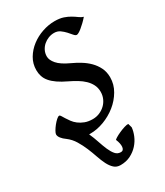

<svg xmlns="http://www.w3.org/2000/svg" viewBox="-169 -528 683 794"><g transform="rotate(-30 172.5 -131.0)"><path d="M340.8 -412.1Q331.1 -400.9 321.5 -391.8Q312 -382.8 303.7 -376Q295.4 -369.1 288.8 -365.5Q282.2 -361.8 278.8 -361.8Q272.5 -361.8 265.4 -370.4Q258.3 -378.9 249.3 -388.9Q240.2 -398.9 228.3 -407.5Q216.3 -416 200.2 -416Q186.5 -416 173.3 -410.9Q160.2 -405.8 149.7 -396.7Q139.2 -387.7 132.6 -374.8Q126 -361.8 126 -346.2Q126 -329.1 142.3 -310.1Q158.7 -291 198.2 -272.9Q218.3 -263.7 238.3 -251.5Q258.3 -239.3 274.2 -223.4Q290 -207.5 300 -187.3Q310.1 -167 310.1 -141.1Q310.1 -107.4 292.7 -77.9Q275.4 -48.3 248.3 -26.6Q221.2 -4.9 188 7.6Q154.8 20 123 20H116.7Q127 43 134.5 65.9Q142.1 88.9 150.1 107.4Q158.2 126 168.2 137.7Q178.2 149.4 193.4 149.4Q201.2 149.4 204.8 145Q208.5 140.6 209.2 133.1Q210 125.5 208 116Q206.1 106.4 201.7 96.2Q200.7 94.2 210.2 88.4Q219.7 82.5 232.7 76.7Q245.6 70.8 258.8 66.7Q272 62.5 278.3 63.5L283.7 82.5Q282.2 100.6 273.9 120.6Q265.6 140.6 250.7 157.2Q235.8 173.8 214.6 184.6Q193.4 195.3 166.5 195.3Q147.9 195.3 136 184.3Q124 173.3 115 155.5Q106 137.7 98.4 115.2Q90.8 92.8 81.3 70.1Q71.8 47.4 58.8 25.9Q45.9 4.4 25.9 -10.7Q13.2 -19.5 5.6 -29.3Q-2 -39.1 -2 -47.9Q-2 -53.2 3.9 -63.5Q9.8 -73.7 17.8 -83.7Q25.9 -93.8 34.2 -101.3Q42.5 -108.9 47.9 -108.9Q51.3 -108.9 54.9 -102.8Q58.6 -96.7 64.2 -87.6Q69.8 -78.6 77.6 -67.9Q85.4 -57.1 97.2 -48.1Q108.9 -39.1 124.8 -33Q140.6 -26.9 162.1 -26.9Q179.2 -26.9 194.6 -33.4Q210 -40 221.4 -51Q232.9 -62 239.5 -76.9Q246.1 -91.8 246.1 -108.9Q246.1 -127.9 238.3 -143.3Q230.5 -158.7 217.5 -171.1Q204.6 -183.6 187.5 -193.8Q170.4 -204.1 151.9 -212.9Q126 -225.1 108.4 -237.3Q90.8 -249.5 80.1 -262.2Q69.3 -274.9 64.7 -289.1Q60.1 -303.2 60.1 -318.8Q60.1 -349.6 75.2 -375Q90.3 -400.4 114.3 -418.7Q138.2 -437 167.7 -447Q197.3 -457 226.1 -457Q251 -457 268.1 -451.2Q285.2 -445.3 298.1 -437.5Q311 -429.7 320.8 -422.4Q330.6 -415 340.8 -412.1Z"/></g></svg>

Font: Gentium Plus Afr
Style: Italic
Weight: 400
Italic angle: -8°
Designer: J. Victor Gaultney, Annie Olsen, Iska Routamaa, Becca Hirsbrunner
Foundry: SIL International
Version: Version 5.000